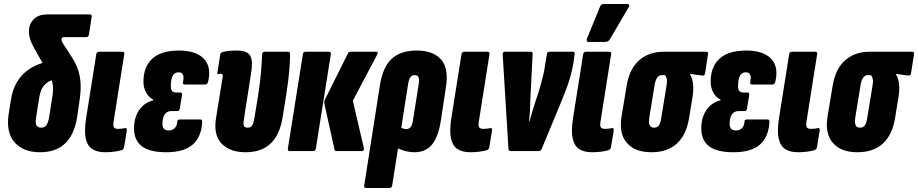

<svg xmlns="http://www.w3.org/2000/svg" viewBox="-20 -756 4595 961"><path d="M180 6Q98 6 54 -42.5Q10 -91 23 -183L35 -258Q43 -307 62.5 -341Q82 -375 109 -397Q136 -419 166.5 -431.5Q197 -444 225 -450L273 -366Q238 -357 219 -344.5Q200 -332 190.5 -313.5Q181 -295 176 -266L161 -170Q156 -141 162.5 -129Q169 -117 186 -117Q203 -117 212 -129Q221 -141 226 -170L240 -259Q246 -293 245.5 -315Q245 -337 238.5 -354.5Q232 -372 221 -391L150 -517Q136 -542 130 -563Q124 -584 125 -606Q127 -639 150.5 -661.5Q174 -684 219 -684H429Q441 -684 439 -671L425 -583Q423 -570 411 -570H301Q288 -570 288 -559Q288 -554 289.5 -549.5Q291 -545 295 -539L340 -469Q361 -436 371.5 -404Q382 -372 383.5 -334Q385 -296 377 -245L366 -169Q352 -82 306 -38Q260 6 180 6Z M506 6Q467 6 442.5 -9.5Q418 -25 409.5 -62Q401 -99 411 -164L462 -485Q464 -497 476 -497H592Q604 -497 602 -485L549 -150Q545 -126 550.5 -118.5Q556 -111 571 -111Q580 -111 590 -112Q600 -113 607 -115Q616 -116 615 -104L601 -19Q599 -8 588 -4Q573 0 552.5 3Q532 6 506 6Z M812 6Q730 6 690.5 -23.5Q651 -53 651 -114Q651 -149 662 -177.5Q673 -206 694.5 -226Q716 -246 747 -254L748 -257Q724 -269 711 -293Q698 -317 698 -347Q698 -422 742.5 -462.5Q787 -503 876 -503Q961 -503 1000 -462.5Q1039 -422 1022 -348Q1018 -333 1008 -333H905Q893 -333 896 -346Q901 -369 896 -381.5Q891 -394 874 -394Q860 -394 851.5 -386Q843 -378 839 -362.5Q835 -347 835 -326Q835 -309 841 -301Q847 -293 861 -293H882Q893 -293 891 -280L880 -213Q878 -200 868 -200H838Q823 -200 813 -192.5Q803 -185 798 -170.5Q793 -156 793 -137Q793 -120 800.5 -111.5Q808 -103 824 -103Q843 -103 854.5 -114.5Q866 -126 867 -146Q867 -158 880 -158H984Q993 -158 992 -143Q987 -68 943 -31Q899 6 812 6Z M1209 6Q1131 6 1089.5 -37Q1048 -80 1061 -163L1094 -368Q1096 -378 1094 -382.5Q1092 -387 1086 -387Q1082 -387 1079 -386.5Q1076 -386 1073 -385Q1066 -383 1068 -391L1082 -481Q1083 -493 1096 -496Q1111 -500 1128 -501.5Q1145 -503 1164 -503Q1218 -503 1232.5 -477Q1247 -451 1237 -391L1201 -161Q1197 -138 1200 -127.5Q1203 -117 1220 -117Q1235 -117 1242 -128Q1249 -139 1253 -163L1273 -285Q1282 -344 1286.5 -396.5Q1291 -449 1292 -484Q1293 -497 1304 -497H1422Q1432 -497 1432 -486Q1432 -451 1427.5 -399.5Q1423 -348 1414 -291L1394 -166Q1380 -81 1334.5 -37.5Q1289 6 1209 6Z M1665 0Q1655 0 1654 -9L1604 -235Q1601 -247 1607 -259L1722 -490Q1726 -497 1735 -497H1862Q1876 -497 1868 -483L1746 -252L1801 -16Q1804 0 1791 0ZM1430 0Q1419 0 1421 -13L1496 -485Q1498 -497 1509 -497H1627Q1638 -497 1636 -485L1561 -13Q1559 0 1548 0Z M1812 185Q1801 185 1803 172L1882 -332Q1897 -423 1942 -463Q1987 -503 2065 -503Q2147 -503 2187 -459Q2227 -415 2212 -320L2186 -149Q2173 -69 2141.5 -31.5Q2110 6 2053 6Q2031 6 2004 -1.5Q1977 -9 1957 -20L1973 -125Q1982 -119 1992.5 -114.5Q2003 -110 2013 -110Q2027 -110 2035 -119.5Q2043 -129 2047 -153L2076 -337Q2079 -360 2074.5 -370Q2070 -380 2056 -380Q2042 -380 2034.5 -370Q2027 -360 2023 -337L1943 172Q1941 185 1929 185Z M2334 6Q2295 6 2270.5 -9.5Q2246 -25 2237.5 -62Q2229 -99 2239 -164L2290 -485Q2292 -497 2304 -497H2420Q2432 -497 2430 -485L2377 -150Q2373 -126 2378.5 -118.5Q2384 -111 2399 -111Q2408 -111 2418 -112Q2428 -113 2435 -115Q2444 -116 2443 -104L2429 -19Q2427 -8 2416 -4Q2401 0 2380.5 3Q2360 6 2334 6Z M2536 0Q2526 0 2525 -11L2496 -483Q2496 -497 2507 -497H2635Q2647 -497 2646 -487L2634 -250Q2634 -224 2632.5 -199Q2631 -174 2628 -148H2630Q2637 -174 2645 -199.5Q2653 -225 2661 -251L2675 -293Q2682 -316 2688 -338Q2694 -360 2699.5 -382.5Q2705 -405 2708 -429L2717 -484Q2719 -497 2729 -497H2848Q2859 -497 2856 -484L2850 -440Q2845 -411 2837 -380.5Q2829 -350 2817.5 -319Q2806 -288 2793 -256L2691 -10Q2687 0 2678 0Z M2943 6Q2904 6 2879.5 -9.5Q2855 -25 2846.5 -62Q2838 -99 2848 -164L2899 -485Q2901 -497 2913 -497H3029Q3041 -497 3039 -485L2986 -150Q2982 -126 2987.5 -118.5Q2993 -111 3008 -111Q3017 -111 3027 -112Q3037 -113 3044 -115Q3053 -116 3052 -104L3038 -19Q3036 -8 3025 -4Q3010 0 2989.5 3Q2969 6 2943 6ZM2926 -546Q2918 -546 2917 -551Q2916 -556 2918 -563L2983 -722Q2986 -731 2991.5 -733.5Q2997 -736 3005 -736H3120Q3127 -736 3129 -730.5Q3131 -725 3126 -719L3033 -560Q3025 -546 3008 -546Z M3240 6Q3158 6 3117.5 -41Q3077 -88 3091 -173L3117 -329Q3131 -412 3179.5 -454.5Q3228 -497 3301 -497H3514Q3526 -497 3524 -485L3509 -391Q3508 -376 3495 -378L3433 -386V-384Q3443 -372 3448 -342Q3453 -312 3446 -269L3429 -165Q3415 -80 3367.5 -37Q3320 6 3240 6ZM3254 -117Q3269 -117 3277.5 -128Q3286 -139 3290 -168L3316 -326Q3320 -348 3317.5 -360Q3315 -372 3308 -380H3293Q3278 -380 3268.5 -366Q3259 -352 3255 -322L3230 -169Q3226 -142 3231.5 -129.5Q3237 -117 3254 -117Z M3651 6Q3569 6 3529.5 -23.5Q3490 -53 3490 -114Q3490 -149 3501 -177.5Q3512 -206 3533.5 -226Q3555 -246 3586 -254L3587 -257Q3563 -269 3550 -293Q3537 -317 3537 -347Q3537 -422 3581.5 -462.5Q3626 -503 3715 -503Q3800 -503 3839 -462.5Q3878 -422 3861 -348Q3857 -333 3847 -333H3744Q3732 -333 3735 -346Q3740 -369 3735 -381.5Q3730 -394 3713 -394Q3699 -394 3690.5 -386Q3682 -378 3678 -362.5Q3674 -347 3674 -326Q3674 -309 3680 -301Q3686 -293 3700 -293H3721Q3732 -293 3730 -280L3719 -213Q3717 -200 3707 -200H3677Q3662 -200 3652 -192.5Q3642 -185 3637 -170.5Q3632 -156 3632 -137Q3632 -120 3639.5 -111.5Q3647 -103 3663 -103Q3682 -103 3693.5 -114.5Q3705 -126 3706 -146Q3706 -158 3719 -158H3823Q3832 -158 3831 -143Q3826 -68 3782 -31Q3738 6 3651 6Z M3974 6Q3935 6 3910.5 -9.5Q3886 -25 3877.5 -62Q3869 -99 3879 -164L3930 -485Q3932 -497 3944 -497H4060Q4072 -497 4070 -485L4017 -150Q4013 -126 4018.5 -118.5Q4024 -111 4039 -111Q4048 -111 4058 -112Q4068 -113 4075 -115Q4084 -116 4083 -104L4069 -19Q4067 -8 4056 -4Q4041 0 4020.5 3Q4000 6 3974 6Z M4271 6Q4189 6 4148.5 -41Q4108 -88 4122 -173L4148 -329Q4162 -412 4210.5 -454.5Q4259 -497 4332 -497H4545Q4557 -497 4555 -485L4540 -391Q4539 -376 4526 -378L4464 -386V-384Q4474 -372 4479 -342Q4484 -312 4477 -269L4460 -165Q4446 -80 4398.5 -37Q4351 6 4271 6ZM4285 -117Q4300 -117 4308.5 -128Q4317 -139 4321 -168L4347 -326Q4351 -348 4348.5 -360Q4346 -372 4339 -380H4324Q4309 -380 4299.5 -366Q4290 -352 4286 -322L4261 -169Q4257 -142 4262.5 -129.5Q4268 -117 4285 -117Z"/></svg>

Font: Sofia Sans Extra Condensed Black
Style: Italic
Weight: 900
Italic angle: -9°
Version: Version 4.100